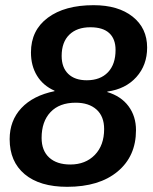

<svg xmlns="http://www.w3.org/2000/svg" viewBox="-20 -718 596 748"><path d="M344.7 -697.8Q440.4 -697.8 496.8 -653.1Q553.2 -608.4 553.2 -532.7Q553.2 -464.4 511.2 -417.7Q469.2 -371.1 398.4 -361.3L397.9 -359.4Q451.7 -343.3 480.7 -304.2Q509.8 -265.1 509.8 -210.9Q509.8 -109.4 438.2 -49.8Q366.7 9.8 241.7 9.8Q134.8 9.8 76.2 -39.3Q17.6 -88.4 17.6 -175.8Q17.6 -248 63.2 -296.9Q108.9 -345.7 192.4 -362.8V-364.7Q147.9 -384.3 124.3 -422.9Q100.6 -461.4 100.6 -513.7Q100.6 -600.1 166.3 -648.9Q231.9 -697.8 344.7 -697.8ZM317.9 -405.3Q370.6 -405.3 400.4 -436.3Q430.2 -467.3 430.2 -523.4Q430.2 -566.4 405.5 -589.1Q380.9 -611.8 332 -611.8Q279.8 -611.8 250 -582.8Q220.2 -553.7 220.2 -500Q220.2 -455.1 245.8 -430.2Q271.5 -405.3 317.9 -405.3ZM274.9 -317.9Q211.4 -317.9 176.8 -281.2Q142.1 -244.6 142.1 -180.7Q142.1 -131.3 171.6 -104.2Q201.2 -77.1 253.9 -77.1Q313 -77.1 349.4 -114.5Q385.7 -151.9 385.7 -215.3Q385.7 -264.6 356 -291.3Q326.2 -317.9 274.9 -317.9Z"/></svg>

Font: Arimo SemiBold
Style: Italic
Weight: 600
Italic angle: -12°
Version: Version 1.33